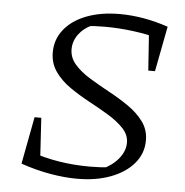

<svg xmlns="http://www.w3.org/2000/svg" viewBox="-50 -711 742 770"><g transform="rotate(5 321.0 -326.5)"><path d="M61 -31 97 -81Q206 -43 335 -43Q375 -43 415 -47L384 -38Q426 -57 450.5 -87.5Q475 -118 475 -151Q475 -183 451 -208.5Q427 -234 390 -256.5Q353 -279 311 -301.5Q269 -324 231.5 -350Q194 -376 170.5 -409.5Q147 -443 147 -487Q147 -539 179 -579Q211 -619 268.5 -641Q326 -663 402 -663Q449 -663 498 -654.5Q547 -646 597 -629L571 -577Q520 -592 461 -599.5Q402 -607 347 -607Q324 -607 304 -606Q284 -605 266 -602L295 -608Q261 -593 241 -565.5Q221 -538 221 -506Q221 -472 244.5 -445Q268 -418 305.5 -395Q343 -372 385.5 -349Q428 -326 465 -300.5Q502 -275 526 -242.5Q550 -210 550 -167Q550 -115 516.5 -75Q483 -35 424 -12.5Q365 10 288 10Q238 10 180 0Q122 -10 61 -31ZM136 -26 61 -31 97 -221H124ZM535 -447 522 -634 597 -629 562 -447Z"/></g></svg>

Font: Piazzolla Thin Light
Style: Italic
Weight: 300
Italic angle: -11.3°
Version: Version 2.005